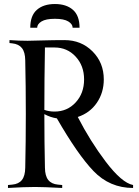

<svg xmlns="http://www.w3.org/2000/svg" viewBox="-20 -931 689 951"><path d="M19.5 0V-14.6L40.5 -16.6Q72.8 -19.5 88.6 -39.6Q104.5 -59.6 105 -100.1Q107.9 -227.1 107.9 -366.2Q107.9 -505.4 105 -632.3Q104.5 -672.9 88.6 -692.9Q72.8 -712.9 40.5 -716.3L26.9 -717.8V-732.4Q74.7 -729 116.7 -729Q130.9 -729 188.5 -730.7Q246.1 -732.4 299.3 -732.4Q382.3 -732.4 438.2 -676.5Q494.1 -620.6 494.1 -537.6Q494.1 -472.2 459.7 -421.9Q425.3 -371.6 365.2 -351.6Q426.8 -231.9 502.9 -131.3Q583 -25.4 639.2 -14.6V0Q523.4 0 442.9 -84Q365.2 -165 261.7 -344.7Q229.5 -349.6 199.7 -365.7Q199.7 -227.1 202.6 -100.1Q203.1 -59.6 219 -39.6Q234.9 -19.5 267.1 -16.6L288.1 -14.6V0Q194.8 -4.9 153.8 -4.9Q101.1 -4.9 19.5 0ZM199.7 -386.7Q223.1 -378.4 250 -378.4Q313 -378.4 354.7 -423.6Q396.5 -468.8 396.5 -537.6Q396.5 -605.5 354.7 -650.6Q313 -695.8 250 -695.8H202.6Q199.7 -537.1 199.7 -386.7ZM164.1 -793.5H129.9Q129.9 -853.5 162.6 -882.3Q195.3 -911.1 252 -911.1Q308.6 -911.1 341.3 -882.3Q374 -853.5 374 -793.5H339.8Q339.8 -811.5 318.4 -824.7Q296.9 -837.9 252 -837.9Q207 -837.9 185.5 -824.7Q164.1 -811.5 164.1 -793.5Z"/></svg>

Font: Flanker
Style: Regular
Weight: 400
Designer: Flanker
Foundry: Flanker
Version: Version 2.027